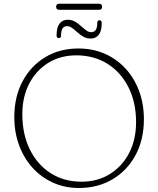

<svg xmlns="http://www.w3.org/2000/svg" viewBox="-20 -968 829 1006"><path d="M391 -714Q466 -714 528.8 -686.5Q591.5 -659 637.5 -609Q683.5 -559 708.8 -491.2Q734 -423.5 734 -343Q734 -237 690.5 -155.8Q647 -74.5 570 -28.8Q493 17 393 17Q320 17 258.2 -10.8Q196.5 -38.5 151 -88.5Q105.5 -138.5 80.2 -206.5Q55 -274.5 55 -355Q55 -460.5 98 -541.5Q141 -622.5 216.8 -668.2Q292.5 -714 391 -714ZM693 -328Q693 -431.5 653.2 -510.5Q613.5 -589.5 543 -633.8Q472.5 -678 380 -678Q296.5 -678 232.8 -638.5Q169 -599 133 -529.5Q97 -460 97 -370Q97 -265 136.2 -185.2Q175.5 -105.5 245.2 -60.8Q315 -16 407 -16Q491 -16 555.5 -56Q620 -96 656.5 -166.2Q693 -236.5 693 -328ZM454.5 -766Q433.5 -766 416.8 -775.8Q400 -785.5 385.8 -798.5Q371.5 -811.5 358.2 -821.2Q345 -831 331.5 -831Q300 -831 300 -783Q300 -768.5 288 -768.5Q276.5 -768.5 276.5 -783Q276.5 -824.5 292 -844.5Q307.5 -864.5 335 -864.5Q356 -864.5 372.8 -854.8Q389.5 -845 403.8 -832Q418 -819 431.2 -809.2Q444.5 -799.5 458.5 -799.5Q489.5 -799.5 489.5 -847Q489.5 -862 502 -862Q513 -862 513 -847Q513 -805.5 497.5 -785.8Q482 -766 454.5 -766ZM274 -932.5Q274 -948.5 291 -948.5H498Q515 -948.5 515 -932.5Q515 -916.5 498 -916.5H291Q274 -916.5 274 -932.5Z"/></svg>

Font: Fraunces 9pt SuperSoft Thin
Style: Regular
Weight: 100
Version: Version 1.000;[b76b70a41]